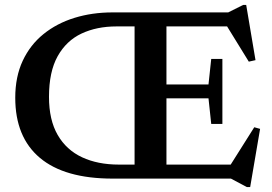

<svg xmlns="http://www.w3.org/2000/svg" viewBox="-20 -720 1096 774"><path d="M434.5 0Q240.5 0 141 -83.5Q41.5 -167 41.5 -326Q41.5 -410.5 71.5 -474.8Q101.5 -539 155.2 -582.5Q209 -626 280.2 -648Q351.5 -670 433.5 -670H900L960 -700H972.5L1010 -477.5L983 -471.5L895.5 -613.5H651V-379.5H820.5L831.5 -482.5H876.5V-220.5H831.5L820.5 -323.5H651V-56.5H910L1005 -207L1028.5 -200.5L988.5 34H975L911 0ZM459 -56.5H522.5V-613.5H449.5Q370 -613.5 308.8 -584.8Q247.5 -556 212.5 -493.5Q177.5 -431 177.5 -329.5Q177.5 -236.5 212.5 -176Q247.5 -115.5 310.8 -86Q374 -56.5 459 -56.5Z"/></svg>

Font: Newsreader Text SemiBold
Style: Regular
Weight: 600
Designer: Hugues Gentile
Foundry: Production Type
Version: Version 1.001